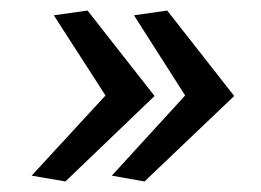

<svg xmlns="http://www.w3.org/2000/svg" viewBox="-20 -515 494 364"><path d="M40 -182 180 -334 82 -486 146 -495 273 -333 104 -171ZM192 -182 331 -334 234 -486 297 -495 424 -333 254 -171Z"/></svg>

Font: Rosario Medium
Style: Italic
Weight: 500
Italic angle: -8.05°
Version: Version 1.201